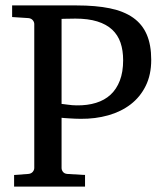

<svg xmlns="http://www.w3.org/2000/svg" viewBox="-20 -691 619 711"><path d="M540 -469.2Q540 -414.1 519.5 -372.8Q499 -331.5 463.6 -304.4Q428.2 -277.3 380.6 -263.9Q333 -250.5 278.8 -251Q269 -251 257.6 -251.5Q246.1 -252 235.6 -252.7Q225.1 -253.4 217.5 -253.9Q210 -254.4 208 -254.9V-68.8Q208 -61.5 213.1 -54.7Q218.3 -47.9 229 -46.9L294.9 -43V0H32.2V-43L85 -46.9Q95.7 -47.9 101.3 -54.7Q106.9 -61.5 106.9 -68.8V-602.1Q106.9 -609.4 101.3 -616.2Q95.7 -623 85 -624L24.9 -627.9V-670.9H264.2Q335 -670.9 387 -660.2Q439 -649.4 472.9 -625.5Q506.8 -601.6 523.4 -563.2Q540 -524.9 540 -469.2ZM436 -467.8Q436 -504.4 426.3 -533Q416.5 -561.5 395.3 -581.3Q374 -601.1 340.3 -611.6Q306.6 -622.1 258.8 -622.1Q252 -622.1 243.2 -621.8Q234.4 -621.6 226.6 -621.6Q217.8 -621.1 208 -621.1V-306.2Q209 -306.2 215.3 -305.4Q221.7 -304.7 230 -303.5Q238.3 -302.2 247.6 -301.5Q256.8 -300.8 264.2 -300.8Q303.7 -300.3 335.4 -310.1Q367.2 -319.8 389.4 -340.3Q411.6 -360.8 423.8 -392.6Q436 -424.3 436 -467.8Z"/></svg>

Font: Tagmukay Beta
Style: Regular
Weight: 400
Designer: Peter Martin
Foundry: SIL International
Version: Version 2.000; dev 82b92eM